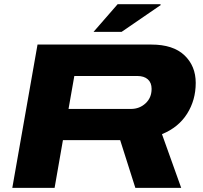

<svg xmlns="http://www.w3.org/2000/svg" viewBox="-20 -902 973 922"><path d="M429.2 -749 544.9 -881.8H750L752 -877.9L564 -749ZM39.1 0 160.2 -688H707Q811.5 -688 865.7 -636.5Q919.9 -585 919.9 -503.9Q919.9 -421.4 878.4 -355.7Q836.9 -290 757.8 -257.8L850.1 0H629.9L557.1 -229H282.2L242.2 0ZM309.1 -378.9H608.9Q649.9 -378.9 679 -405.8Q708 -432.6 708 -475.1Q708 -504.9 689.9 -521Q671.9 -537.1 639.2 -537.1H336.9Z"/></svg>

Font: Archivo Expanded ExtraBold
Style: Italic
Weight: 800
Width: 7
Italic angle: -10°
Designer: Hector Gatti
Foundry: Omnibus-Type
Version: Version 2.001